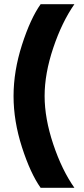

<svg xmlns="http://www.w3.org/2000/svg" viewBox="-20 -774 402 921"><path d="M337 127H175Q126 58 85.5 -67.5Q45 -193 45 -313Q45 -433 85.5 -559Q126 -685 175 -754H337Q277 -668 235.5 -544.5Q194 -421 194 -313.5Q194 -206 235.5 -82Q277 42 337 127Z"/></svg>

Font: Montserrat Alternates
Style: Bold
Weight: 700
Version: Version 2.001